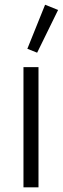

<svg xmlns="http://www.w3.org/2000/svg" viewBox="-20 -803 269 823"><path d="M97.2 -593.8 173.3 -782.7 229 -760.3 139.2 -577.1ZM80.6 0V-515.1H145V0Z"/></svg>

Font: News Cycle
Style: Regular
Weight: 500
Version: Version 0.5.2